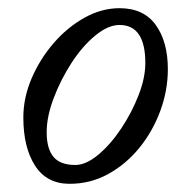

<svg xmlns="http://www.w3.org/2000/svg" viewBox="-20 -436 430 469"><path d="M150 13Q94 13 65.5 -31.5Q37 -76 37 -149Q37 -197 57 -244Q77 -291 110.5 -330Q144 -369 186 -392.5Q228 -416 272 -416Q331 -416 360.5 -375Q390 -334 390 -267Q390 -215 371.5 -165Q353 -115 320.5 -75Q288 -35 244.5 -11Q201 13 150 13ZM164 -33Q190 -33 220 -58Q250 -83 276 -122Q302 -161 318.5 -203.5Q335 -246 335 -282Q335 -375 272 -375Q244 -375 212.5 -349Q181 -323 154.5 -282Q128 -241 111 -196Q94 -151 94 -113Q94 -73 110.5 -53Q127 -33 164 -33Z"/></svg>

Font: Junicode
Style: Italic
Weight: 400
Italic angle: -11°
Designer: Peter S. Baker
Version: Version 2.100; ttfautohint (v1.8.4)